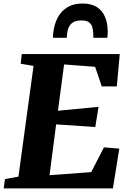

<svg xmlns="http://www.w3.org/2000/svg" viewBox="-30 -1042 716 1062"><path d="M-9.5 0 -2.5 -51.5 72 -65 155.5 -677.5 84.5 -689.5 90.5 -743H632.5L616 -564H533L496 -672.5L324.5 -685.5L290.5 -429.5L515 -451L497 -339.5L280.5 -354L244 -73L474.5 -90L545 -227L630 -220L594.5 0ZM425.5 -1022.5Q470.5 -1022.5 498.2 -1007.2Q526 -992 540.8 -967.8Q555.5 -943.5 560.8 -916.5Q566 -889.5 566 -865.5Q566 -857.5 565.2 -849Q564.5 -840.5 563 -833H486.5Q486.5 -838 486.2 -842.8Q486 -847.5 486 -852Q485.5 -875.5 480.2 -892.8Q475 -910 461.2 -919.5Q447.5 -929 420.5 -929Q384.5 -929 367.2 -913.5Q350 -898 344.8 -875.8Q339.5 -853.5 339.5 -833H263Q263 -841.5 263.5 -849.2Q264 -857 265 -865Q271 -911.5 290.5 -947Q310 -982.5 343.8 -1002.5Q377.5 -1022.5 425.5 -1022.5Z"/></svg>

Font: Merriweather Light 18pt Black
Style: Italic
Weight: 900
Italic angle: -7.8°
Version: Version 2.101